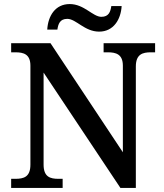

<svg xmlns="http://www.w3.org/2000/svg" viewBox="-20 -927 810 947"><path d="M469 -771C540 -771 576 -831 580 -897H529C525 -870 517 -844 480 -844C438 -844 395 -907 324 -907C252 -907 217 -848 213 -781H263C267 -808 275 -834 312 -834C355 -834 397 -771 469 -771ZM35 0H289V-45H268C228 -45 195 -54 195 -115V-569L574 0H650V-599C650 -660 684 -669 724 -669H745V-714H491V-669H512C551 -669 586 -660 586 -603V-176L229 -714H35V-669H56C96 -669 130 -660 130 -603V-115C130 -54 97 -45 56 -45H35Z"/></svg>

Font: Noto Serif Yezidi Medium
Style: Regular
Weight: 500
Designer: Dalton Maag Ltd
Foundry: Dalton Maag Ltd
Version: Version 1.001